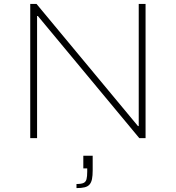

<svg xmlns="http://www.w3.org/2000/svg" viewBox="-20 -708 900 984"><path d="M135 0V-688H167L687 -62H691V-688H726V0H694L174 -626H170V0ZM372 256V235Q397 235 408.5 229.5Q420 224 423.5 210Q427 196 427 172V155H407V90H455V165Q455 192 451.5 209.5Q448 227 439 237.5Q430 248 413.5 252Q397 256 372 256Z"/></svg>

Font: Saira Expanded Thin
Style: Regular
Weight: 250
Width: 7
Designer: Hector Gatti with collaboration of the Omnibus-Type team
Foundry: Omnibus-Type
Version: Version 1.101